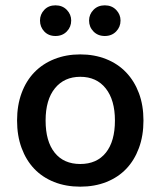

<svg xmlns="http://www.w3.org/2000/svg" viewBox="-20 -686 602 720"><path d="M518 -234Q518 -177 501 -131Q484 -85 453.5 -53Q423 -21 379 -3.5Q335 14 281 14Q227 14 183 -3.5Q139 -21 108.5 -53Q78 -85 61 -131Q44 -177 44 -234Q44 -291 61 -337Q78 -383 109 -415Q140 -447 184 -464.5Q228 -482 281 -482Q334 -482 378 -464.5Q422 -447 453 -414.5Q484 -382 501 -336.5Q518 -291 518 -234ZM281 -398Q221 -398 186 -355Q151 -312 151 -234Q151 -156 185 -113.5Q219 -71 281 -71Q343 -71 377 -113.5Q411 -156 411 -234Q411 -311 376.5 -354.5Q342 -398 281 -398ZM247 -609Q247 -585 230.5 -568Q214 -551 188 -551Q162 -551 146 -568Q130 -585 130 -609Q130 -632 146 -649Q162 -666 188 -666Q214 -666 230.5 -649Q247 -632 247 -609ZM432 -609Q432 -585 415.5 -568Q399 -551 373 -551Q347 -551 330.5 -568Q314 -585 314 -609Q314 -632 330.5 -649Q347 -666 373 -666Q399 -666 415.5 -649Q432 -632 432 -609Z"/></svg>

Font: Baloo Da 2 Medium
Style: Regular
Weight: 500
Designer: Noopur Datye, Sulekha Rajkumar and Ek Type
Foundry: Ek Type
Version: Version 1.640;hotconv 1.0.111;makeotfexe 2.5.65597; ttfautoh